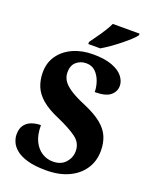

<svg xmlns="http://www.w3.org/2000/svg" viewBox="-170 -1024 897 1126"><g transform="rotate(20 279.0 -460.5)"><path d="M259 10Q189 10 143.5 -3Q98 -16 72 -37Q46 -58 35.5 -82.5Q25 -107 25 -129Q25 -167 42 -189Q59 -211 85.5 -220Q112 -229 141 -229Q141 -167 161 -128Q181 -89 212 -70.5Q243 -52 278 -52Q329 -52 357 -83Q385 -114 385 -155Q385 -206 343 -237Q301 -268 224 -302Q155 -331 116 -364.5Q77 -398 61 -437.5Q45 -477 45 -524Q45 -585 77 -630Q109 -675 164 -699.5Q219 -724 288 -724Q360 -724 406.5 -706.5Q453 -689 475 -661Q497 -633 497 -603Q497 -567 468 -543Q439 -519 371 -519Q371 -551 359.5 -584Q348 -617 325.5 -639Q303 -661 268 -661Q232 -661 206.5 -639Q181 -617 181 -574Q181 -549 193.5 -526.5Q206 -504 240.5 -480Q275 -456 342 -428Q410 -399 450 -366.5Q490 -334 506.5 -295Q523 -256 523 -208Q523 -143 490.5 -94Q458 -45 399 -17.5Q340 10 259 10ZM239 -784Q253 -804 271.5 -829.5Q290 -855 307 -882Q324 -909 334 -931H501V-921Q492 -908 471 -888.5Q450 -869 422.5 -847Q395 -825 366.5 -805Q338 -785 314 -771H239Z"/></g></svg>

Font: Noto Serif Thai SemiCondensed ExtraBold
Style: Regular
Weight: 800
Width: 4
Designer: Monotype Design Team
Foundry: Monotype Imaging Inc.
Version: Version 2.002; ttfautohint (v1.8.4.7-5d5b)